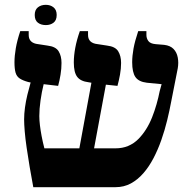

<svg xmlns="http://www.w3.org/2000/svg" viewBox="-20 -776 788 796"><path d="M118 0Q110 -42 103 -84Q96 -126 90.5 -163.5Q85 -201 82.5 -231.5Q80 -262 80 -281Q80 -304 83.5 -330Q87 -356 93.5 -383Q100 -410 107 -434L97 -436Q75 -442 62 -450.5Q49 -459 44.5 -475Q40 -491 40 -518Q40 -544 45.5 -576Q51 -608 64 -647H99V-631Q99 -614 109 -604.5Q119 -595 138 -593L177 -587Q211 -583 223 -563.5Q235 -544 235 -515Q235 -491 231 -466.5Q227 -442 221 -420L161 -427Q153 -395 148 -359.5Q143 -324 143 -295Q143 -278 145.5 -257Q148 -236 152.5 -212Q157 -188 164 -161H309L359 -433L347 -435Q314 -439 300 -457.5Q286 -476 286 -517Q286 -545 292 -577.5Q298 -610 311 -647H345V-631Q345 -614 355 -604.5Q365 -595 385 -593L424 -587Q458 -583 470 -563.5Q482 -544 482 -515Q482 -491 477.5 -466.5Q473 -442 467 -420L419 -425L370 -161H458Q488 -161 511.5 -171Q535 -181 553 -199Q571 -217 585.5 -240Q600 -263 610.5 -289.5Q621 -316 629 -344Q637 -372 642 -398L650 -427L589 -433Q555 -437 541.5 -456.5Q528 -476 528 -518Q528 -544 533.5 -574.5Q539 -605 553 -647H587V-631Q587 -617 595 -606Q603 -595 625 -593L661 -590Q686 -587 699.5 -573Q713 -559 717 -537.5Q721 -516 717 -493L690 -356Q683 -318 673 -277Q663 -236 649 -196Q635 -156 616.5 -120.5Q598 -85 574.5 -58Q551 -31 522.5 -15.5Q494 0 459 0ZM170 -672Q150 -672 137 -682Q124 -692 124 -714Q124 -735 137 -745.5Q150 -756 170 -756Q189 -756 202 -745.5Q215 -735 215 -714Q215 -692 202 -682Q189 -672 170 -672Z"/></svg>

Font: Noto Serif Hebrew
Style: Bold
Weight: 700
Version: Version 2.003